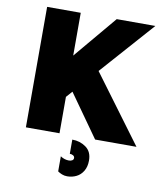

<svg xmlns="http://www.w3.org/2000/svg" viewBox="-94 -731 881 1027"><g transform="rotate(10 346.5 -217.0)"><path d="M242.2 -176.8 126 -261.7 456.1 -654.3H666ZM78.1 0V-654.3H260.7V0ZM454.1 0 225.6 -322.3 368.2 -418.9 678.7 0ZM340.8 219.7Q325.2 219.7 312 214.4Q298.8 209 289.1 202.1V120.1Q310.5 134.8 335 134.8Q345.7 134.8 353 130.4Q360.4 126 360.4 117.2Q360.4 108.4 352.5 103.5Q344.7 98.6 334 98.6V21.5Q376 21.5 408.7 44.9Q441.4 68.4 441.4 116.2Q441.4 150.4 427.2 173.8Q413.1 197.3 390.1 208.5Q367.2 219.7 340.8 219.7Z"/></g></svg>

Font: Sen ExtraBold
Style: Regular
Weight: 800
Version: Version 2.000;gftools[0.9.31]